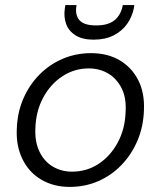

<svg xmlns="http://www.w3.org/2000/svg" viewBox="-20 -723 632 755"><path d="M254 12Q191 12 142.5 -16.5Q94 -45 68.5 -97Q43 -149 46 -215Q48 -280 71.5 -334.5Q95 -389 135 -429.5Q175 -470 227 -492Q279 -514 338 -514Q403 -514 450.5 -486Q498 -458 523.5 -408Q549 -358 546 -290Q544 -225 520.5 -170Q497 -115 457.5 -74Q418 -33 366 -10.5Q314 12 254 12ZM263 -48Q321 -48 367.5 -78.5Q414 -109 443 -162.5Q472 -216 474 -285Q477 -340 457.5 -377.5Q438 -415 404.5 -434.5Q371 -454 329 -454Q273 -454 226 -423.5Q179 -393 150 -339.5Q121 -286 119 -217Q117 -163 136 -125Q155 -87 188.5 -67.5Q222 -48 263 -48ZM348 -567Q304 -567 277 -584Q250 -601 240 -629Q230 -657 235 -690L237 -703H281Q274 -665 292 -644Q310 -623 358 -623Q406 -623 431 -644Q456 -665 463 -703H508L506 -689Q499 -656 479.5 -628.5Q460 -601 427 -584Q394 -567 348 -567Z"/></svg>

Font: DM Sans 16pt Light
Style: Italic
Weight: 300
Italic angle: -10°
Version: Version 4.004;gftools[0.9.30]